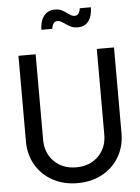

<svg xmlns="http://www.w3.org/2000/svg" viewBox="-64 -1040 804 1101"><g transform="rotate(-5 338.0 -489.5)"><path d="M63 -251V-745H162V-253Q162 -176 211 -127.5Q260 -79 338 -79Q416 -79 465 -127.5Q514 -176 514 -253V-745H613V-251Q613 -176 578 -116Q543 -56 480.5 -22Q418 12 338 12Q258 12 195.5 -22Q133 -56 98 -116Q63 -176 63 -251ZM344 -906Q330 -915 322 -919.5Q314 -924 303 -924Q275 -924 270 -882H207Q208 -934 231.5 -962.5Q255 -991 293 -991Q316 -991 331 -984Q346 -977 363 -964Q377 -954 385.5 -949.5Q394 -945 405 -945Q419 -945 427 -956.5Q435 -968 437 -986H501Q500 -933 478 -905.5Q456 -878 418 -878Q394 -878 378.5 -885Q363 -892 344 -906Z"/></g></svg>

Font: BLUETTI 2.0 Normal
Style: Normal
Weight: 400
Designer: Stijn de Vries
Foundry: tokotype
Version: Version 2.005;October 31, 2023;FontCreator 14.0.0.2814 64-bi